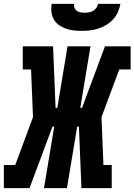

<svg xmlns="http://www.w3.org/2000/svg" viewBox="-44 -975 697 995"><path d="M-24 0V-120H35L127 -368L117 -615H74V-735H231L244 -416H253L306 -735H425L372 -416H381L500 -735H633V-615H574L482 -368L492 -120H535V0H378L365 -319H356L303 0H184L237 -319H228L109 0ZM379 -815Q358 -815 336.5 -817.5Q315 -820 296 -827Q277 -834 261 -845.5Q245 -857 235 -874.5Q225 -892 222.5 -913Q220 -934 224 -955H340Q338 -944 342 -934Q346 -924 354 -918.5Q362 -913 373 -911Q384 -909 394 -909Q405 -909 416.5 -911Q428 -913 438 -918.5Q448 -924 455 -934Q462 -944 464 -955H580Q576 -933 567 -912.5Q558 -892 542.5 -875Q527 -858 507 -846Q487 -834 465.5 -827Q444 -820 422 -817.5Q400 -815 379 -815Z"/></svg>

Font: Iosevka Curly Slab HvExObl
Style: Regular
Weight: 900
Width: 7
Italic angle: -9°
Monospace: yes
Designer: Belleve Invis
Foundry: Belleve Invis
Version: Version 11.1.0; ttfautohint (v1.8.3)